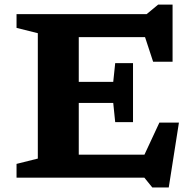

<svg xmlns="http://www.w3.org/2000/svg" viewBox="-20 -768 834 830"><path d="M51.5 0V-59.5L143.5 -82.5V-624.5L51.5 -647.5V-707H614L663.5 -748H726V-501H642L607 -607.5H320.5V-414H469.5L478 -495H555V-240H478L469.5 -323H320.5V-99.5H604.5L669 -238H753.5L709.5 42.5H638.5L604 0Z"/></svg>

Font: Newsreader Caption SemiBold
Style: Regular
Weight: 600
Designer: Hugues Gentile
Foundry: Production Type
Version: Version 1.001